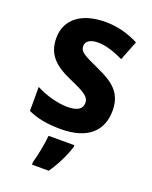

<svg xmlns="http://www.w3.org/2000/svg" viewBox="-145 -637 745 938"><g transform="rotate(20 227.5 -168.0)"><path d="M419 -161C419 -250 370 -291 283 -330C197 -369 176 -380 176 -409C176 -435 199 -450 240 -450C279 -450 328 -434 372 -412L412 -514C356 -542 302 -557 239 -557C118 -557 39 -501 39 -402C39 -316 86 -273 172 -235C260 -197 281 -181 281 -151C281 -120 257 -103 204 -103C155 -103 91 -120 40 -147V-22C91 1 143 10 211 10C349 10 419 -54 419 -161ZM301 71V61H167C164 101 150 171 139 208V221H226C259 174 285 120 301 71Z"/></g></svg>

Font: Noto Sans Devanagari SemiCondensed
Style: Bold
Weight: 700
Width: 4
Designer: Jelle Bosma - Monotype Design Team
Foundry: Monotype Imaging Inc.
Version: Version 2.004